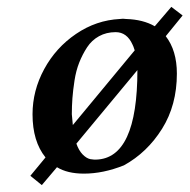

<svg xmlns="http://www.w3.org/2000/svg" viewBox="-20 -493 549 556"><path d="M190.9 -130.9 370.1 -347.2Q365.7 -360.8 363.8 -363.8Q347.7 -399.9 314.9 -399.9Q288.1 -399.9 266.8 -388.2Q245.6 -376.5 232.2 -356Q218.8 -335.4 209.5 -312Q200.2 -288.6 195.8 -260Q191.4 -231.4 189.7 -208.5Q188 -185.5 188 -162.1Q190.4 -132.3 190.9 -130.9ZM377.9 -290 201.2 -77.1Q208 -57.6 219 -46.1Q230 -34.7 241.2 -32.2Q253.9 -30.3 257.8 -30.8Q377.9 -33.7 377.9 -290ZM428.2 -417 476.1 -473.1 508.8 -448.2 460 -388.2Q492.2 -346.7 492.2 -279.8Q492.2 -188.5 449.2 -119.9Q406.2 -51.3 338.9 -14.2Q278.8 9.8 223.1 9.8Q175.3 9.8 145 -8.8L101.1 43L67.9 16.1L111.8 -37.1Q74.2 -83.5 74.2 -162.1Q74.2 -230.5 107.9 -292.7Q141.6 -355 200.2 -394.8Q258.8 -434.6 327.1 -438Q335.9 -439.5 345.2 -438Q394.5 -436.5 428.2 -417Z"/></svg>

Font: Common Serif SemiBold
Style: Italic
Weight: 600
Italic angle: -12°
Designer: Philipp H. Poll, Khaled Hosny
Foundry: Stefan Peev, Context Ltd.
Version: Version 1.026